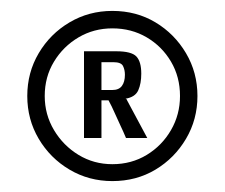

<svg xmlns="http://www.w3.org/2000/svg" viewBox="-20 -611 412 352"><path d="M186 -279Q143 -279 107.5 -300Q72 -321 51 -356.5Q30 -392 30 -435Q30 -478 51 -513.5Q72 -549 107.5 -570Q143 -591 186 -591Q230 -591 265 -570Q300 -549 321 -513.5Q342 -478 342 -435Q342 -392 321 -356.5Q300 -321 265 -300Q230 -279 186 -279ZM186 -310Q221 -310 249 -327Q277 -344 293.5 -372.5Q310 -401 310 -435Q310 -470 293.5 -498Q277 -526 249 -542.5Q221 -559 186 -559Q152 -559 124 -542.5Q96 -526 79 -498Q62 -470 62 -435Q62 -401 79 -372.5Q96 -344 124 -327Q152 -310 186 -310ZM134 -358V-517H193Q221 -517 230 -507.5Q239 -498 239 -476Q239 -458 233.5 -445.5Q228 -433 210 -430Q211 -430 212 -429Q213 -428 213 -427L250 -358H211Q206 -370 200.5 -381.5Q195 -393 190 -404.5Q185 -416 179 -427H166V-358ZM166 -446H186Q198 -446 203.5 -453.5Q209 -461 209 -474Q209 -483 205.5 -490Q202 -497 188 -497H166Z"/></svg>

Font: Alumni Sans Thin Black
Style: Regular
Weight: 900
Version: Version 1.018